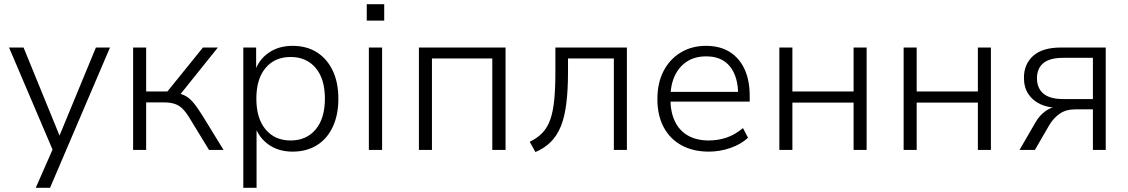

<svg xmlns="http://www.w3.org/2000/svg" viewBox="-20 -713 5366 913"><path d="M150 180 237 -18V15L23 -487H92L273 -44H253L436 -487H503L218 180Z M613 0V-487H675V-278H776L945 -487H1016L829 -254L809 -273Q838 -269 859 -258.5Q880 -248 899 -225.5Q918 -203 943 -163L1043 0H974L883 -149Q865 -179 848.5 -195.5Q832 -212 811 -219Q790 -226 759 -226H675V0Z M1137 180V-487H1198V-368H1190Q1208 -427 1256 -461Q1304 -495 1371 -495Q1438 -495 1486.5 -464.5Q1535 -434 1562 -377.5Q1589 -321 1589 -244Q1589 -167 1562.5 -110Q1536 -53 1487 -22.5Q1438 8 1371 8Q1304 8 1256.5 -26Q1209 -60 1191 -117H1200V180ZM1362 -45Q1437 -45 1481 -97.5Q1525 -150 1525 -244Q1525 -338 1481 -390Q1437 -442 1362 -442Q1287 -442 1243 -390Q1199 -338 1199 -244Q1199 -150 1243 -97.5Q1287 -45 1362 -45Z M1724 -615V-693H1807V-615ZM1734 0V-487H1797V0Z M1972 0V-487H2384V0H2321V-435H2034V0Z M2526 10 2499 -39Q2535 -56 2559 -81Q2583 -106 2596.5 -144Q2610 -182 2615.5 -238Q2621 -294 2621 -373V-487H2961V0H2899V-435H2681V-372Q2681 -285 2673 -221Q2665 -157 2647 -112.5Q2629 -68 2599 -38Q2569 -8 2526 10Z M3351 8Q3276 8 3221 -22Q3166 -52 3136 -108Q3106 -164 3106 -242Q3106 -318 3135 -374.5Q3164 -431 3216.5 -463Q3269 -495 3337 -495Q3404 -495 3450 -466Q3496 -437 3520.5 -384Q3545 -331 3545 -257V-230H3151V-276H3508L3490 -262Q3490 -348 3451.5 -396.5Q3413 -445 3338 -445Q3284 -445 3246 -420Q3208 -395 3188 -351Q3168 -307 3168 -249V-243Q3168 -180 3189.5 -135.5Q3211 -91 3252 -68Q3293 -45 3350 -45Q3394 -45 3434.5 -58.5Q3475 -72 3513 -104L3537 -58Q3504 -27 3453.5 -9.5Q3403 8 3351 8Z M3686 0V-487H3748V-278H4039V-487H4101V0H4039V-225H3748V0Z M4277 0V-487H4339V-278H4630V-487H4692V0H4630V-225H4339V0Z M4828 0 4905 -133Q4924 -165 4952 -185Q4980 -205 5008 -205H5016V-200Q4966 -200 4928.5 -217Q4891 -234 4870 -266Q4849 -298 4849 -343Q4849 -408 4893 -447.5Q4937 -487 5025 -487H5238V0H5177V-193H5093Q5048 -193 5018 -171.5Q4988 -150 4969 -117L4901 0ZM5036 -242H5177V-438H5036Q4972 -438 4941.5 -413Q4911 -388 4911 -341Q4911 -294 4941.5 -268Q4972 -242 5036 -242Z"/></svg>

Font: Nunito Sans 11pt Light
Style: Regular
Weight: 300
Version: Version 3.101;gftools[0.9.27]